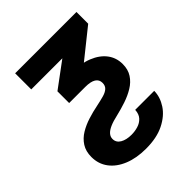

<svg xmlns="http://www.w3.org/2000/svg" viewBox="-208 -638 972 972"><g transform="rotate(-45 277.5 -152.5)"><path d="M69.3 -522.5H508.3V-438.5L238.8 -222.7H156.2V-306.6L292 -407.2H69.3ZM182.6 61Q182.6 86.9 206.1 100.6Q229.5 114.3 266.1 114.3Q290.5 114.3 313.2 107.4Q335.9 100.6 351.3 84Q366.7 67.4 368.2 38.1H504.4Q503.9 82 477.1 123Q450.2 164.1 397.7 190.2Q345.2 216.3 268.1 216.3Q200.7 216.3 149.7 195.6Q98.6 174.8 70.6 137.5Q42.5 100.1 42.5 50.3Q42.5 9.3 60.8 -19Q79.1 -47.4 109.1 -65.4Q139.2 -83.5 175 -94.7Q210.9 -106 245.6 -112.8Q275.9 -119.1 299.1 -125.5Q322.3 -131.8 335.2 -143.3Q348.1 -154.8 348.1 -175.3Q348.1 -198.7 329.1 -210.7Q310.1 -222.7 271.5 -222.7H208L210.4 -323.2H271.5Q339.4 -323.2 387.7 -303.7Q436 -284.2 461.9 -250Q487.8 -215.8 487.8 -170.4Q487.8 -131.3 469.7 -103.8Q451.7 -76.2 421.6 -57.9Q391.6 -39.6 355.7 -27.6Q319.8 -15.6 284.7 -7.3Q249 0.5 226.6 10.5Q204.1 20.5 193.4 33Q182.6 45.4 182.6 61Z"/></g></svg>

Font: Inter 28pt
Style: Bold
Weight: 700
Designer: Rasmus Andersson
Foundry: rsms
Version: Version 4.001;git-66647c0bb